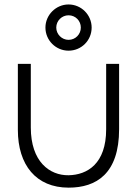

<svg xmlns="http://www.w3.org/2000/svg" viewBox="-20 -826 624 860"><path d="M287.5 14.5C411.5 14.5 513.5 -48 513.5 -247.5V-540H455.5V-247C455.5 -93 371.5 -42.5 287 -41C202.5 -40 118 -101.5 118 -255V-540H60V-244.5C60 -87 141.5 14.5 287.5 14.5ZM183.5 -702.5C183.5 -645 230.5 -599 287 -599C344.5 -599 390.5 -645 390.5 -702.5C390.5 -759 344.5 -806 287 -806C230.5 -806 183.5 -759 183.5 -702.5ZM232 -702.5C232 -733 257 -757.5 287 -757.5C318 -757.5 342 -733 342 -702.5C342 -672.5 318 -647.5 287 -647.5C257 -647.5 232 -672.5 232 -702.5Z"/></svg>

Font: Eudonet Light
Style: Regular
Weight: 300
Designer: Mikhail Sharanda
Foundry: Mikhail Sharanda
Version: Version 4.503;Glyphs 3.1.2 (3151)